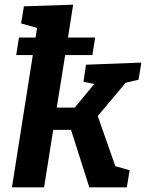

<svg xmlns="http://www.w3.org/2000/svg" viewBox="-20 -799 623 819"><path d="M31 0 120 -564H49L61 -639H132L138 -680L70 -699L82 -772L292 -779L270 -639H386L374 -564H258L222 -340H299L382 -441L336 -450L347 -523L583 -532L571 -459L516 -446L397 -304L472 -90L533 -73L521 0H361L283 -245H207L168 0Z"/></svg>

Font: Bitter
Style: Bold Italic
Weight: 700
Italic angle: -9°
Designer: Sol Matas, and Bitter project Authors
Foundry: Sol Matas
Version: Version 2.001